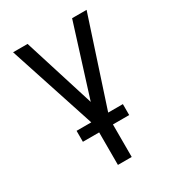

<svg xmlns="http://www.w3.org/2000/svg" viewBox="-178 -623 855 941"><g transform="rotate(-30 250.0 -152.5)"><path d="M211 215V-4L42 -520H124L250 -119L376 -520H458L289 -4V215ZM119 31V-31H381V31Z"/></g></svg>

Font: HulyMono
Style: Regular
Weight: 400
Monospace: yes
Designer: Belleve Invis
Foundry: Belleve Invis
Version: Version 33.2.5; ttfautohint (v1.8.4)